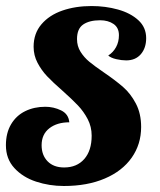

<svg xmlns="http://www.w3.org/2000/svg" viewBox="-21 -600 527 633"><path d="M-1.5 -121.1Q-1.5 -161.6 15.6 -190.4Q32.7 -219.2 62.3 -233.6Q91.8 -248 128.4 -248Q155.8 -248 180.4 -236.1Q205.1 -224.1 207.5 -196.8Q167 -196.8 141.6 -177Q116.2 -157.2 116.2 -121.1Q116.2 -88.4 136 -68.1Q155.8 -47.9 190.4 -47.9Q232.4 -47.9 256.8 -75.7Q281.2 -103.5 281.2 -152.8Q281.2 -182.1 268.1 -207.3Q254.9 -232.4 236.1 -252.2Q217.3 -272 185.1 -300.8Q153.3 -328.6 134.5 -348.4Q115.7 -368.2 102.8 -392.8Q89.8 -417.5 89.8 -445.8Q89.8 -489.7 115.7 -520Q141.6 -550.3 184.8 -565.2Q228 -580.1 280.8 -580.1Q326.7 -580.1 367.9 -568.6Q409.2 -557.1 435.1 -533.4Q460.9 -509.8 460.9 -474.1Q460.9 -441.9 443.4 -421.4Q425.8 -400.9 395 -400.9Q379.9 -400.9 362.1 -405Q344.2 -409.2 335.9 -417Q352.1 -427.2 361.6 -444.6Q371.1 -461.9 371.1 -483.9Q371.1 -508.8 353.3 -521Q335.4 -533.2 309.1 -533.2Q273.9 -533.2 253.4 -519.3Q232.9 -505.4 232.9 -471.2Q232.9 -447.8 244.6 -429.2Q256.3 -410.6 273.4 -396.5Q290.5 -382.3 321.3 -361.3Q360.4 -334.5 385 -313Q409.7 -291.5 427 -258.5Q444.3 -225.6 444.3 -181.2Q444.3 -124.5 413.3 -80.3Q382.3 -36.1 324.7 -11.5Q267.1 13.2 189.5 13.2Q141.6 13.2 97.9 -1.2Q54.2 -15.6 26.4 -45.9Q-1.5 -76.2 -1.5 -121.1Z"/></svg>

Font: Pattaya
Style: Regular
Weight: 400
Designer: Pablo Impallari / Thai characters Designed by Thanarat Vachiruckul and Suppakit Chalermlarp
Foundry: Pablo Impallari
Version: Version 2.000